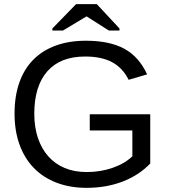

<svg xmlns="http://www.w3.org/2000/svg" viewBox="-20 -894 818 924"><path d="M50 -347Q50 -431 73 -496.5Q96 -562 140 -606.5Q184 -651 248 -674.5Q312 -698 393 -698Q507 -698 578 -659.5Q649 -621 688 -536L599 -510Q570 -568 519 -595Q468 -622 390 -622Q270 -622 207.5 -550.5Q145 -479 145 -347Q145 -282 162.5 -230Q180 -178 212.5 -141.5Q245 -105 291.5 -85.5Q338 -66 397 -66Q464 -66 522.5 -86.5Q581 -107 617 -142V-266H412V-344H703V-107Q648 -50 569.5 -20Q491 10 397 10Q316 10 251.5 -15Q187 -40 142.5 -86Q98 -132 74 -198Q50 -264 50 -347ZM555 -757V-747H504L397 -815H396L283 -747H232V-757L346 -874H446Z"/></svg>

Font: Libra Sans
Style: Regular
Weight: 400
Foundry: Context Ltd
Version: Version 1.000; ttfautohint (v1.3)